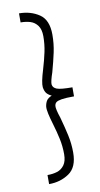

<svg xmlns="http://www.w3.org/2000/svg" viewBox="-87 -774 436 835"><g transform="rotate(-10 131.5 -357.0)"><path d="M187 -97Q187 -136 179 -173Q171 -210 158 -257Q152 -274 148.5 -289Q145 -304 146 -310Q147 -320 153.5 -325.5Q160 -331 178 -334Q196 -337 233 -337V-377Q181 -377 164.5 -383.5Q148 -390 146 -404Q145 -410 148.5 -424.5Q152 -439 158 -456Q171 -503 179 -540.5Q187 -578 187 -618Q187 -683 149 -708.5Q111 -734 60 -734V-694Q84 -694 103 -688Q122 -682 134.5 -665Q147 -648 147 -618Q147 -583 140 -549.5Q133 -516 121 -476Q104 -421 106 -400Q108 -385 114.5 -375Q121 -365 138 -357Q121 -350 114.5 -339.5Q108 -329 106 -314Q105 -302 109.5 -281.5Q114 -261 121 -238Q133 -198 140 -165Q147 -132 147 -97Q147 -66 134.5 -49Q122 -32 103 -26Q84 -20 60 -20V20Q110 20 148.5 -6Q187 -32 187 -97Z"/></g></svg>

Font: Lineal Thin
Style: Regular
Weight: 200
Designer: Created by Frank Adebiaye with contributions from Anton Moglia & Ariel Martín Pérez
Created by Frank ADEBIAYE with FontF
Foundry: Velvetyne Type Foundry
Version: Version 2.000;Glyphs 3.2 (3227)